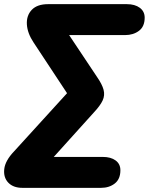

<svg xmlns="http://www.w3.org/2000/svg" viewBox="-48 -725 717 925"><path d="M60 180Q16 180 -8 155Q-32 130 -27.5 89.5Q-23 49 20 4L275 -276L114 -520Q84 -565 81.5 -607.5Q79 -650 105 -677.5Q131 -705 184 -705H563Q602 -705 625.5 -687.5Q649 -670 649 -640Q649 -597 621.5 -576.5Q594 -556 555 -556H285L419 -355Q444 -319 451 -292.5Q458 -266 446.5 -241Q435 -216 404 -183L211 31H447Q486 31 509 48Q532 65 532 95Q532 138 505 159Q478 180 439 180Z"/></svg>

Font: Nunito Black
Style: Italic
Weight: 900
Italic angle: -9°
Designer: Vernon Adams
Foundry: Vernon Adams
Version: Version 3.601; ttfautohint (v1.8.2.53-6de2)